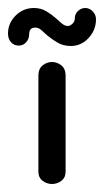

<svg xmlns="http://www.w3.org/2000/svg" viewBox="-55 -450 260 480"><path d="M75 10Q62 10 51.5 2Q41 -6 41 -21V-261Q41 -278 51.5 -286.5Q62 -295 75 -295Q88 -295 98.5 -286.5Q109 -278 109 -261V-21Q109 -6 98.5 2Q88 10 75 10ZM122 -335Q103 -335 88 -344Q73 -353 59 -365Q51 -373 45.5 -377Q40 -381 33 -381Q18 -381 18 -365Q18 -353 10.5 -344.5Q3 -336 -8 -336Q-20 -336 -27.5 -344.5Q-35 -353 -35 -366Q-35 -392 -16 -411Q3 -430 30 -430Q47 -430 60.5 -422Q74 -414 84 -405Q93 -397 100 -391Q107 -385 115 -385Q120 -385 126 -390.5Q132 -396 132 -404Q132 -415 140 -422.5Q148 -430 158 -430Q169 -430 177 -421.5Q185 -413 185 -402Q185 -375 166.5 -355Q148 -335 122 -335Z"/></svg>

Font: Dongle
Style: Regular
Weight: 400
Designer: Yanghee Ryu
Foundry: Yanghee Ryu
Version: Version 2.000